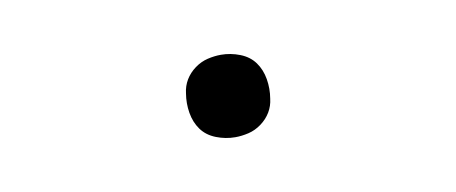

<svg xmlns="http://www.w3.org/2000/svg" viewBox="-28 -457 556 234"><g transform="rotate(-10 250.0 -340.0)"><path d="M250 -289Q238 -289 226.5 -293.5Q215 -298 208.5 -307Q202 -316 200 -328Q198 -340 200 -352Q201 -361 205.5 -368.5Q210 -376 217.5 -381.5Q225 -387 233.5 -389Q242 -391 250 -391Q262 -391 273.5 -386.5Q285 -382 291.5 -373Q298 -364 300 -352Q302 -340 300 -328Q299 -319 294.5 -311.5Q290 -304 282.5 -298.5Q275 -293 266.5 -291Q258 -289 250 -289Z"/></g></svg>

Font: Iosevka Curly XLtObl
Style: Regular
Weight: 200
Italic angle: -9°
Monospace: yes
Designer: Belleve Invis
Foundry: Belleve Invis
Version: Version 11.1.0; ttfautohint (v1.8.3)